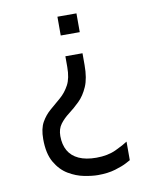

<svg xmlns="http://www.w3.org/2000/svg" viewBox="-78 -559 639 795"><g transform="rotate(-10 241.5 -161.5)"><path d="M270 176Q246 176 212.5 169.5Q179 163 147 144Q115 125 93.5 88Q72 51 72 -10Q72 -54 87 -80.5Q102 -107 124.5 -126Q147 -145 169.5 -164.5Q192 -184 207 -212Q222 -240 222 -287V-332H294V-282Q294 -227 279 -192.5Q264 -158 241.5 -136Q219 -114 196.5 -97Q174 -80 159 -60Q144 -40 144 -10Q144 26 158.5 51.5Q173 77 202.5 90.5Q232 104 276 104Q324 104 359 87.5Q394 71 410 60V138Q410 138 392.5 147.5Q375 157 343.5 166.5Q312 176 270 176ZM218 -420V-499H298V-420Z"/></g></svg>

Font: Maven Pro VF Beta
Style: Regular
Weight: 400
Designer: Joe Prince
Foundry: Joe Prince
Version: Version 2.002